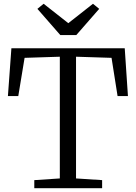

<svg xmlns="http://www.w3.org/2000/svg" viewBox="-20 -999 721 1019"><path d="M297.5 -52V-698L110.5 -692L77 -489H22L40.5 -743H642L659 -489H604L572 -692L383.5 -698V-52L522 -43V0H162V-43ZM211.5 -979 342.5 -876 473.5 -979 506.5 -952 385 -813H300L178.5 -952Z"/></svg>

Font: Merriweather 7pt Light
Style: Regular
Weight: 300
Designer: Eben Sorkin
Foundry: Eben Sorkin
Version: Version 2.200;gftools[0.9.31]